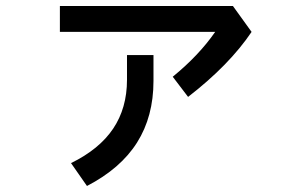

<svg xmlns="http://www.w3.org/2000/svg" viewBox="-20 -502 1002 638"><path d="M605 -180 554 -247Q641 -318 695 -396H179V-482H754L816 -396Q742 -286 605 -180ZM269 116 216 40Q310 -6 356 -74.5Q402 -143 402 -237V-319H490V-233Q490 -115 435.5 -28.5Q381 58 269 116Z"/></svg>

Font: Gmarket Sans TTF Medium
Style: Regular
Weight: 500
Designer: Creative Director : Sungho Lee; Art Director : Kiwoong Choi; Project Manager : Sori Yang, Jongwook Yoon; Font Designer :
Foundry: Sandoll Inc.
Version: Version 1.000;hotconv 1.0.109;makeotfexe 2.5.65596